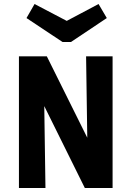

<svg xmlns="http://www.w3.org/2000/svg" viewBox="-20 -935 654 955"><path d="M511.2 -845.2 333 -726.1H291L111.8 -845.2L151.9 -915L312 -831.1L470.2 -915ZM206.1 0H74.2V-654.8H212.9L414.1 -250L408.2 -654.8H540V0H401.9L200.2 -407.2Z"/></svg>

Font: IntelOne Mono Bold
Style: Regular
Weight: 700
Designer: Fred Shallcrass
Foundry: Frere-Jones Type LLC
Version: Version 1.200;hotconv 1.1.0;makeotfexe 2.6.0;FJTRelease1.2